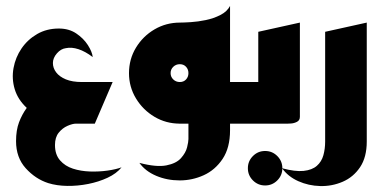

<svg xmlns="http://www.w3.org/2000/svg" viewBox="-20 -416 1279 646"><path d="M142 200Q99 186 66.5 150Q34 114 34 59Q34 22 44 -4.5Q54 -31 70 -53Q40 -81 29.5 -116Q19 -151 25.5 -187Q32 -223 52.5 -253Q73 -283 105 -301.5Q137 -320 178 -320Q212 -320 236.5 -303.5Q261 -287 275.5 -264.5Q290 -242 292 -224Q267 -243 244 -250.5Q221 -258 202 -254Q185 -252 171.5 -236.5Q158 -221 158 -204Q158 -187 169 -172.5Q180 -158 201.5 -149Q223 -140 256 -140H359L299 0H236Q224 0 207 7.5Q190 15 177.5 30.5Q165 46 165 72Q165 104 182 123.5Q199 143 225.5 151.5Q252 160 282.5 161Q313 162 341.5 158Q370 154 389 147Q372 168 342 182Q312 196 276.5 203Q241 210 206 209.5Q171 209 142 200Z M582 0 612 -140H809V0ZM449 132Q506 147 539.5 140.5Q573 134 589 116Q605 98 609.5 79.5Q614 61 614 52V-128L754 -170V22Q754 81.2 729 118.6Q704 156 665.5 173.5Q627 191 584.5 191Q542 191 505.5 175.5Q469 160 449 132ZM754 -170 585 -340Q598 -340 622 -341.5Q646 -343 672.5 -348.5Q699 -354 721.5 -365.5Q744 -377 754 -396ZM585.3 0Q538.5 0 499.8 -23Q461 -46 437.5 -84.8Q414 -123.6 414 -169.8Q414 -217 437.5 -255.7Q461 -294.4 500 -317.2Q539 -340 585.5 -340Q632 -340 670 -317Q708 -294 731 -255.7Q754 -217.3 754 -170Q754 -123 731 -84.5Q708 -46 670 -23Q632 0 585.3 0ZM585 -140Q598 -140 606 -148.7Q614 -157.4 614 -170Q614 -182.6 606 -191.3Q598 -200 585 -200Q572 -200 563 -191.3Q554 -182.6 554 -170Q554 -157.4 563 -148.7Q572 -140 585 -140Z M872 208Q848 208 831 191Q814 174 814 150Q814 126 831 109Q848 92 872 92Q896 92 913 109Q930 126 930 150Q930 174 913 191Q896 208 872 208Z M769 0V-140H849V-309L989 -340V-23Q989 -11 979 -6Q969 -1 959 -0.5Q949 0 949 0Z M929 150Q973 162 1001.5 159Q1030 156 1046 142Q1062 128 1068 106.5Q1074 85 1074 60V-309L1214 -340V60Q1214 113 1191.5 146.5Q1169 180 1133 195.5Q1097 211 1057.5 210Q1018 209 983.5 193.5Q949 178 929 150Z"/></svg>

Font: Reem Kufi Fun
Style: Regular
Weight: 400
Designer: Khaled Hosny
Version: Version 1.005